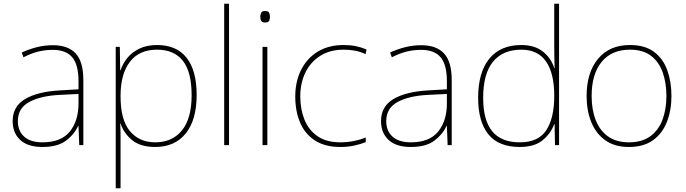

<svg xmlns="http://www.w3.org/2000/svg" viewBox="-20 -780 3689 1032"><path d="M264 -537Q346 -537 387 -492.5Q428 -448 428 -350V0H406L402 -103H400Q379 -57 334 -23.5Q289 10 208 10Q129 10 88.5 -28Q48 -66 48 -129Q48 -208 114.5 -247.5Q181 -287 299 -294L402 -300V-343Q402 -433 368 -472.5Q334 -512 264 -512Q224 -512 186.5 -503Q149 -494 106 -472L97 -498Q137 -516 178.5 -526.5Q220 -537 264 -537ZM301 -270Q199 -265 137.5 -232Q76 -199 76 -129Q76 -76 110 -45.5Q144 -15 208 -15Q308 -15 354.5 -72Q401 -129 402 -220V-275Z M824 -538Q929 -538 983 -469.5Q1037 -401 1037 -269Q1037 -136 978.5 -63Q920 10 814 10Q735 10 690 -27Q645 -64 628 -116H626Q628 -82 628 -49.5Q628 -17 628 15V232H602V-528H624L626 -402H628Q639 -437 664 -468Q689 -499 729 -518.5Q769 -538 824 -538ZM824 -513Q728 -513 678 -447.5Q628 -382 628 -265V-262Q628 -135 678.5 -75Q729 -15 814 -15Q906 -15 958 -79Q1010 -143 1010 -269Q1010 -393 963 -453Q916 -513 824 -513Z M1211 0H1185V-760H1211Z M1404 -721Q1422 -721 1426.5 -711.5Q1431 -702 1431 -690Q1431 -677 1426.5 -668Q1422 -659 1404 -659Q1389 -659 1384 -668Q1379 -677 1379 -690Q1379 -702 1384 -711.5Q1389 -721 1404 -721ZM1417 -528V0H1391V-528Z M1810 10Q1726 10 1672 -25.5Q1618 -61 1592.5 -122.5Q1567 -184 1567 -261Q1567 -342 1598.5 -404.5Q1630 -467 1688 -502.5Q1746 -538 1827 -538Q1863 -538 1892.5 -532Q1922 -526 1950 -514L1945 -489Q1915 -503 1885.5 -508Q1856 -513 1827 -513Q1755 -513 1703 -481Q1651 -449 1622.5 -392Q1594 -335 1594 -261Q1594 -193 1616.5 -137Q1639 -81 1686.5 -48Q1734 -15 1810 -15Q1846 -15 1881.5 -22Q1917 -29 1946 -41V-16Q1921 -6 1886 2Q1851 10 1810 10Z M2244 -537Q2326 -537 2367 -492.5Q2408 -448 2408 -350V0H2386L2382 -103H2380Q2359 -57 2314 -23.5Q2269 10 2188 10Q2109 10 2068.5 -28Q2028 -66 2028 -129Q2028 -208 2094.5 -247.5Q2161 -287 2279 -294L2382 -300V-343Q2382 -433 2348 -472.5Q2314 -512 2244 -512Q2204 -512 2166.5 -503Q2129 -494 2086 -472L2077 -498Q2117 -516 2158.5 -526.5Q2200 -537 2244 -537ZM2281 -270Q2179 -265 2117.5 -232Q2056 -199 2056 -129Q2056 -76 2090 -45.5Q2124 -15 2188 -15Q2288 -15 2334.5 -72Q2381 -129 2382 -220V-275Z M2774 10Q2660 10 2605 -58Q2550 -126 2550 -254Q2550 -391 2610 -464.5Q2670 -538 2782 -538Q2854 -538 2898.5 -502.5Q2943 -467 2959 -414H2961Q2960 -448 2959.5 -480Q2959 -512 2959 -543V-760H2985V0H2963L2961 -113H2959Q2941 -63 2897 -26.5Q2853 10 2774 10ZM2774 -15Q2874 -15 2916.5 -80.5Q2959 -146 2959 -263V-266Q2959 -386 2915 -449.5Q2871 -513 2782 -513Q2683 -513 2630 -448.5Q2577 -384 2577 -254Q2577 -134 2625.5 -74.5Q2674 -15 2774 -15Z M3589 -264Q3589 -187 3564.5 -124.5Q3540 -62 3489.5 -26Q3439 10 3360 10Q3284 10 3233.5 -26Q3183 -62 3158 -124Q3133 -186 3133 -264Q3133 -390 3194.5 -464Q3256 -538 3366 -538Q3446 -538 3495 -501.5Q3544 -465 3566.5 -403Q3589 -341 3589 -264ZM3160 -264Q3160 -191 3182 -134.5Q3204 -78 3248.5 -46.5Q3293 -15 3360 -15Q3430 -15 3474.5 -47Q3519 -79 3540.5 -135.5Q3562 -192 3562 -264Q3562 -333 3542.5 -389.5Q3523 -446 3480 -479.5Q3437 -513 3366 -513Q3267 -513 3213.5 -447Q3160 -381 3160 -264Z"/></svg>

Font: Noto Sans Cherokee Thin
Style: Regular
Weight: 100
Designer: Monotype Design Team
Foundry: Monotype Imaging Inc.
Version: Version 2.001; ttfautohint (v1.8.4.7-5d5b)